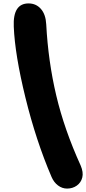

<svg xmlns="http://www.w3.org/2000/svg" viewBox="-20 -934 501 1117"><path d="M370.1 163.1Q341.8 163.1 317.6 145Q293.5 127 279.8 95.2Q189.5 -115.7 128.2 -365.2Q66.9 -614.7 60.1 -778.8Q54.2 -914.1 146 -914.1Q189.9 -914.1 218 -882.1Q246.1 -850.1 249 -792Q260.3 -577.6 307.1 -379.2Q354 -180.7 449.2 28.8Q466.3 68.8 458.7 98.6Q451.2 128.4 426.8 145.8Q402.3 163.1 370.1 163.1Z"/></svg>

Font: Shantell Sans Irregular Bouncy
Style: Regular
Weight: 800
Designer: Stephen Nixon, Anya Danilova, Shantell Martin
Foundry: Arrow Type
Version: Version 1.006;[9816181b4]